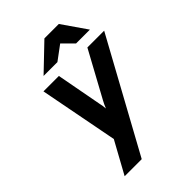

<svg xmlns="http://www.w3.org/2000/svg" viewBox="-264 -845 1153 1153"><g transform="rotate(-45 312.0 -269.0)"><path d="M93 194 205 -10 108.5 -511H239.5L294 -220Q296.5 -209.5 298.5 -196.8Q300.5 -184 301 -173Q306.5 -187 311.8 -198Q317 -209 323 -220L481.5 -511H624L238 194ZM174.5 -576 337.5 -732H460L568 -576H450.5L383 -643.5L292 -576Z"/></g></svg>

Font: Overpass ExtraBold
Style: Italic
Weight: 800
Italic angle: -10°
Designer: Delve Withrington, Dave Bailey, Thomas Jockin
Foundry: Delve Fonts LLC
Version: Version 4.000